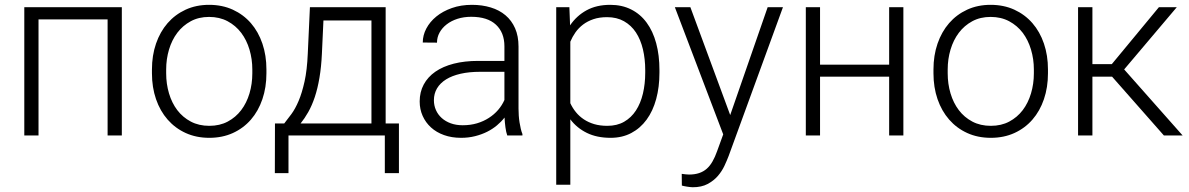

<svg xmlns="http://www.w3.org/2000/svg" viewBox="-20 -558 4900 791"><path d="M481.9 0H423.3V-478H138.7V0H80.1V-528.3H481.9Z M606 -272Q606 -329.6 622.8 -378.4Q639.6 -427.2 670.4 -462.6Q701.2 -498 744.6 -518.1Q788.1 -538.1 841.3 -538.1Q895.5 -538.1 939.2 -518.1Q982.9 -498 1013.7 -462.6Q1044.4 -427.2 1061 -378.4Q1077.6 -329.6 1077.6 -272V-255.9Q1077.6 -198.2 1061 -149.4Q1044.4 -100.6 1013.7 -65.2Q982.9 -29.8 939.5 -10Q896 9.8 842.3 9.8Q788.6 9.8 745.1 -10Q701.7 -29.8 670.7 -65.2Q639.6 -100.6 622.8 -149.4Q606 -198.2 606 -255.9ZM664.6 -255.9Q664.6 -212.4 676.3 -173.1Q688 -133.8 710.4 -104.2Q732.9 -74.7 766.1 -57.1Q799.3 -39.6 842.3 -39.6Q885.3 -39.6 918.2 -57.1Q951.2 -74.7 973.6 -104.2Q996.1 -133.8 1007.8 -173.1Q1019.5 -212.4 1019.5 -255.9V-272Q1019.5 -314.5 1007.8 -353.8Q996.1 -393.1 973.6 -422.9Q951.2 -452.6 917.7 -470.5Q884.3 -488.3 841.3 -488.3Q798.8 -488.3 765.9 -470.5Q732.9 -452.6 710.4 -422.9Q688 -393.1 676.3 -353.8Q664.6 -314.5 664.6 -272Z M1150.9 -49.3Q1164.6 -66.4 1180.4 -87.9Q1196.3 -109.4 1210.2 -142.1Q1224.1 -174.8 1234.6 -221.9Q1245.1 -269 1248 -337.4L1256.8 -528.3H1568.8V-49.3H1623.5V155.3H1565.4V0H1168.5V155.3H1112.3L1112.8 -49.3ZM1306.2 -337.4Q1303.7 -282.2 1296.1 -237.8Q1288.6 -193.4 1276.9 -158.2Q1265.1 -123 1250 -96.4Q1234.9 -69.8 1218.3 -49.3H1510.3V-473.6H1312.5Z M2069.8 0Q2064.9 -13.7 2062.3 -33.4Q2059.6 -53.2 2058.6 -73.7Q2045.4 -56.6 2027.3 -41.5Q2009.3 -26.4 1986.8 -15.1Q1964.4 -3.9 1937.5 2.9Q1910.6 9.8 1879.4 9.8Q1840.8 9.8 1809.3 -1.5Q1777.8 -12.7 1755.6 -33Q1733.4 -53.2 1721.2 -80.6Q1709 -107.9 1709 -140.1Q1709 -178.7 1725.6 -209.7Q1742.2 -240.7 1773.4 -262.5Q1804.7 -284.2 1849.4 -295.7Q1894 -307.1 1949.7 -307.1H2058.1V-367.2Q2058.1 -423.8 2023.2 -456.3Q1988.3 -488.8 1921.4 -488.8Q1890.6 -488.8 1864.7 -480.5Q1838.9 -472.2 1820.1 -457.5Q1801.3 -442.9 1790.8 -423.6Q1780.3 -404.3 1780.3 -382.3L1721.7 -382.8Q1721.7 -412.6 1736.3 -440.4Q1751 -468.3 1777.6 -490Q1804.2 -511.7 1841.6 -524.9Q1878.9 -538.1 1924.3 -538.1Q1966.3 -538.1 2001.7 -527.3Q2037.1 -516.6 2062.5 -495.1Q2087.9 -473.6 2102.1 -441.4Q2116.2 -409.2 2116.2 -366.2V-110.4Q2116.2 -96.7 2117.2 -82Q2118.2 -67.4 2120.4 -53.7Q2122.6 -40 2125.5 -27.6Q2128.4 -15.1 2132.3 -5.9V0ZM1886.2 -42Q1918 -42 1945.1 -50Q1972.2 -58.1 1994.1 -72.3Q2016.1 -86.4 2032.2 -105.2Q2048.3 -124 2058.1 -146V-262.2H1958Q1913.1 -262.2 1877.7 -254.2Q1842.3 -246.1 1817.9 -231Q1793.5 -215.8 1780.5 -194.1Q1767.6 -172.4 1767.6 -145Q1767.6 -123.5 1775.9 -104.7Q1784.2 -85.9 1799.6 -72Q1814.9 -58.1 1836.9 -50Q1858.9 -42 1886.2 -42Z M2696.8 -258.8Q2696.8 -199.2 2683.3 -149.9Q2669.9 -100.6 2644 -65.2Q2618.2 -29.8 2580.8 -10Q2543.5 9.8 2495.6 9.8Q2439 9.8 2397.7 -10.5Q2356.4 -30.8 2329.6 -66.4V203.1H2271.5V-528.3H2325.7L2328.6 -453.6Q2355.5 -493.2 2396.5 -515.6Q2437.5 -538.1 2494.1 -538.1Q2542.5 -538.1 2580.3 -519Q2618.2 -500 2644 -464.8Q2669.9 -429.7 2683.3 -380.1Q2696.8 -330.6 2696.8 -269ZM2638.2 -269Q2638.2 -314.9 2628.7 -355Q2619.1 -395 2599.9 -424.3Q2580.6 -453.6 2550.8 -470.5Q2521 -487.3 2481 -487.3Q2449.2 -487.3 2424.8 -479Q2400.4 -470.7 2382.1 -456.8Q2363.8 -442.9 2350.8 -424.6Q2337.9 -406.2 2329.6 -386.2V-132.8Q2338.9 -112.8 2352.8 -95.7Q2366.7 -78.6 2385.5 -66.2Q2404.3 -53.7 2428.2 -46.6Q2452.1 -39.6 2481.9 -39.6Q2522 -39.6 2551.3 -56.4Q2580.6 -73.2 2599.9 -102.8Q2619.1 -132.3 2628.7 -172.4Q2638.2 -212.4 2638.2 -258.8Z M2988.3 -84 3142.6 -528.3H3205.6L2981.9 84.5Q2975.1 102.5 2964.6 125Q2954.1 147.5 2937.3 167Q2920.4 186.5 2895.3 200Q2870.1 213.4 2834 213.4Q2829.1 213.4 2822.8 212.6Q2816.4 211.9 2810.1 210.9Q2803.7 210 2798.1 208.7Q2792.5 207.5 2789.1 206.5L2788.6 158.2Q2794.4 159.2 2804.4 160.2Q2814.5 161.1 2818.8 161.1Q2842.3 161.1 2860.4 155Q2878.4 148.9 2891.8 137Q2905.3 125 2915.5 106.9Q2925.8 88.9 2934.1 65.4L2959.5 -4.4L2760.3 -528.3H2824.2Z M3701.7 0H3643.1V-242.2H3358.4V0H3299.8V-528.3H3358.4V-291.5H3643.1V-528.3H3701.7Z M3825.7 -272Q3825.7 -329.6 3842.5 -378.4Q3859.4 -427.2 3890.1 -462.6Q3920.9 -498 3964.4 -518.1Q4007.8 -538.1 4061 -538.1Q4115.2 -538.1 4158.9 -518.1Q4202.6 -498 4233.4 -462.6Q4264.2 -427.2 4280.8 -378.4Q4297.4 -329.6 4297.4 -272V-255.9Q4297.4 -198.2 4280.8 -149.4Q4264.2 -100.6 4233.4 -65.2Q4202.6 -29.8 4159.2 -10Q4115.7 9.8 4062 9.8Q4008.3 9.8 3964.8 -10Q3921.4 -29.8 3890.4 -65.2Q3859.4 -100.6 3842.5 -149.4Q3825.7 -198.2 3825.7 -255.9ZM3884.3 -255.9Q3884.3 -212.4 3896 -173.1Q3907.7 -133.8 3930.2 -104.2Q3952.6 -74.7 3985.8 -57.1Q4019 -39.6 4062 -39.6Q4105 -39.6 4137.9 -57.1Q4170.9 -74.7 4193.4 -104.2Q4215.8 -133.8 4227.5 -173.1Q4239.3 -212.4 4239.3 -255.9V-272Q4239.3 -314.5 4227.5 -353.8Q4215.8 -393.1 4193.4 -422.9Q4170.9 -452.6 4137.5 -470.5Q4104 -488.3 4061 -488.3Q4018.6 -488.3 3985.6 -470.5Q3952.6 -452.6 3930.2 -422.9Q3907.7 -393.1 3896 -353.8Q3884.3 -314.5 3884.3 -272Z M4561.5 -242.2H4480.5V0H4421.4V-528.3H4480.5V-293.9H4560.5L4754.4 -528.3H4828.1L4611.3 -272L4852.1 0H4774.9Z"/></svg>

Font: Melbourne
Style: Light
Weight: 300
Designer: Google
Version: Version 2.000980; 2014